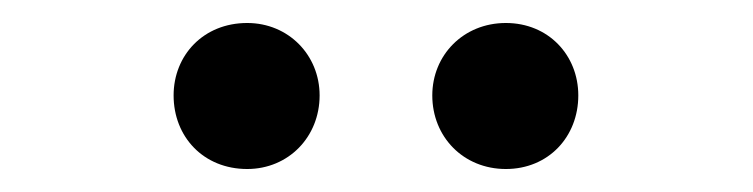

<svg xmlns="http://www.w3.org/2000/svg" viewBox="-20 -801 655 167"><path d="M195 -654C231 -654 258 -682 258 -718C258 -753 231 -781 195 -781C157 -781 131 -753 131 -718C131 -682 157 -654 195 -654ZM420 -654C457 -654 483 -682 483 -718C483 -753 457 -781 420 -781C383 -781 356 -753 356 -718C356 -682 383 -654 420 -654Z"/></svg>

Font: Noto Sans JP Medium
Style: Regular
Weight: 500
Designer: Ryoko NISHIZUKA 西塚涼子 (kana, bopomofo & ideographs); Paul D. Hunt (Latin, Greek & Cyrillic); Sandoll Communications 산돌커뮤니
Foundry: Adobe
Version: Version 2.004;hotconv 1.0.118;makeotfexe 2.5.65603